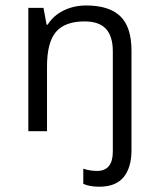

<svg xmlns="http://www.w3.org/2000/svg" viewBox="-20 -458 592 718"><path d="M351.1 240.2Q314.5 240.2 291.5 229.5V172.9Q316.9 181.2 342.8 181.2Q401.9 181.2 401.9 108.9V-265.6Q401.9 -322.3 376.2 -350.1Q350.6 -377.9 295.9 -377.9Q223.1 -377.9 189.5 -338.9Q155.8 -299.8 155.8 -209.5V32.7H85.9V-428.7H142.6L154.3 -365.7H158.2Q180.2 -400.4 218.3 -418.9Q256.3 -437.5 302.2 -437.5Q388.2 -437.5 429.9 -397.2Q471.7 -356.9 471.7 -268.6V103.5Q471.7 168.5 442.4 204.3Q413.1 240.2 351.1 240.2Z"/></svg>

Font: XL-Viking
Style: Regular
Weight: 400
Foundry: Ascender Corporation
Version: Version 1.10 March 23, 2015